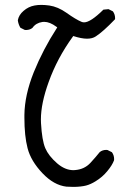

<svg xmlns="http://www.w3.org/2000/svg" viewBox="-20 -751 540 768"><path d="M156.7 -663.6Q179.2 -663.6 205.6 -644L209 -641.6L207 -638.2Q152.3 -553.7 115.2 -462.4Q78.6 -371.1 77.6 -291Q77.6 -285.6 77.6 -280.3Q77.6 -207 90.3 -158.2Q103.5 -106.9 149.9 -58.1Q195.3 -10.3 245.6 -4.4Q257.8 -3.4 272.9 -3.4Q288.1 -3.4 301.3 -4.9Q314.5 -6.3 324.2 -8.8Q342.8 -13.7 362.3 -25.9Q389.6 -42.5 409.2 -66.4Q428.7 -89.8 436 -109.4Q436.5 -111.8 436.5 -114.3Q436.5 -129.9 427.7 -142.1L410.2 -150.9Q407.7 -151.4 405.3 -151.4Q389.6 -151.4 378.9 -142.6Q363.3 -123 341.3 -99.1Q317.4 -73.7 280.8 -70.8Q277.3 -70.3 273.9 -70.3Q240.2 -70.3 208.5 -97.7Q174.3 -127.4 161.1 -158.4Q147.9 -189.5 144 -258.3Q143.6 -265.6 143.6 -272.9Q143.6 -337.4 174.8 -423.3Q209 -518.6 271 -604L272.9 -606.9Q306.2 -596.2 327.9 -596.2Q349.6 -596.2 363.3 -605.5Q392.6 -624.5 439.9 -673.8Q440.4 -675.8 440.4 -677.7Q440.4 -693.4 431.6 -705.6L414.1 -714.4L393.6 -712.4Q342.3 -661.6 316.4 -661.6Q311 -661.6 306.2 -663.6Q282.2 -673.8 246.1 -699.7Q211.4 -724.1 177.2 -729Q159.7 -731.4 145 -731.4Q130.4 -731.4 118.2 -729Q93.8 -724.6 74.2 -707.5Q55.2 -691.4 51.3 -669.9Q53.2 -654.3 61.5 -640.1L79.1 -631.3Q82 -630.9 85 -630.9Q87.9 -630.9 92.3 -631.8Q102.1 -633.3 109.9 -639.6Q123.5 -659.2 149.4 -663.1Q152.8 -663.6 156.7 -663.6Z"/></svg>

Font: Bakudai
Style: Light
Weight: 300
Version: Version 1.48